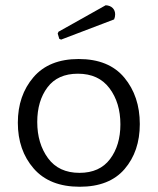

<svg xmlns="http://www.w3.org/2000/svg" viewBox="-20 -700 601 732"><path d="M213 -549 206 -552 200 -572 203 -579 383 -680Q400 -679 409.5 -669.5Q419 -660 419 -645Q419 -635 415 -626ZM280 -475Q395 -475 454 -404Q513 -333 513 -227Q513 -123 455 -55.5Q397 12 284 12Q169 12 108.5 -57.5Q48 -127 48 -232Q48 -336 107.5 -405.5Q167 -475 280 -475ZM283 -41Q360 -41 399.5 -93.5Q439 -146 439 -226Q439 -308 397.5 -363.5Q356 -419 277 -419Q200 -419 161 -367Q122 -315 122 -235Q122 -153 163 -97Q204 -41 283 -41Z"/></svg>

Font: Quattrocento Sans
Style: Regular
Weight: 400
Designer: Pablo Impallari
Foundry: Pablo Impallari, Igino Marini, Brenda Gallo
Version: Version 2.000